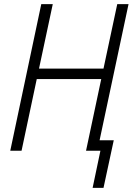

<svg xmlns="http://www.w3.org/2000/svg" viewBox="-20 -734 646 935"><path d="M431 181 469 0H399L473 -349H159L85 0H30L181 -714H237L170 -400H484L551 -714H606L465 -51H534L484 181Z"/></svg>

Font: Noto Sans SemiCondensed Light
Style: Italic
Weight: 300
Width: 4
Italic angle: -12°
Designer: Monotype Design Team
Foundry: Monotype Imaging Inc.
Version: Version 2.013; ttfautohint (v1.8.4.7-5d5b)